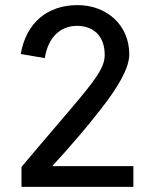

<svg xmlns="http://www.w3.org/2000/svg" viewBox="-20 -730 588 750"><path d="M184 -81C253 -156 321 -235 375 -305C442 -391 485 -464 485 -518C485 -632 397 -710 283 -710C165 -710 82 -641 61 -519L155 -503C168 -585 216 -629 281 -629C345 -629 389 -589 389 -516C389 -473 364 -434 293 -348C240 -284 169 -203 64 -78V0H501V-81Z"/></svg>

Font: Arthouse Owned Medium
Style: Regular
Weight: 500
Designer: Jeremy Tribby
Foundry: Tribby Type
Version: Version 1.000;PS 001.000;hotconv 1.0.88;makeotf.lib2.5.64775